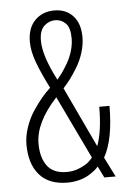

<svg xmlns="http://www.w3.org/2000/svg" viewBox="-52 -746 554 794"><g transform="rotate(-5 225.0 -349.0)"><path d="M196 8Q119.5 8 80 -37.5Q40.5 -83 40.5 -163.5Q40.5 -198 52.8 -234.2Q65 -270.5 84.5 -300Q104 -329.5 122.2 -351.2Q140.5 -373 158.5 -389Q127.5 -450 109.5 -498Q91.5 -546 91.5 -585.5Q91.5 -642.5 122.8 -674.2Q154 -706 203.5 -706Q251.5 -706 280.8 -674.5Q310 -643 310 -586Q310 -555 300 -522.8Q290 -490.5 273.5 -463.2Q257 -436 243 -417.2Q229 -398.5 213.5 -382L331.5 -131.5Q354 -191.5 354 -293H396.5Q396.5 -154 355.5 -81.5L396.5 0H349.5L326 -47.5Q321 -41 311.5 -33Q302 -25 286 -15Q270 -5 246.2 1.5Q222.5 8 196 8ZM191.5 -419.5Q201.5 -431.5 211.5 -445.2Q221.5 -459 235 -481.8Q248.5 -504.5 256.8 -531.8Q265 -559 265 -585.5Q265 -629.5 246.8 -647.5Q228.5 -665.5 203 -665.5Q177.5 -665.5 157.5 -646.8Q137.5 -628 137.5 -586Q137.5 -523 191.5 -419.5ZM197.5 -36Q227 -36 253 -47.8Q279 -59.5 289 -69Q299 -78.5 305.5 -86.5L180.5 -347.5Q90.5 -250 90.5 -163Q90.5 -105 116 -70.5Q141.5 -36 197.5 -36Z"/></g></svg>

Font: League Mono Condensed UltraLight
Style: Regular
Weight: 200
Width: 1
Designer: Tyler Finck
Foundry: The League of Moveable Type / Tyler Finck
Version: Version 2.210